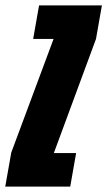

<svg xmlns="http://www.w3.org/2000/svg" viewBox="-64 -695 400 715"><path d="M-44.5 0 -22 -127 135.5 -550H59.5L81.5 -675H315.5L293.5 -550L136.5 -125H219.5L197.5 0Z"/></svg>

Font: Anybody UltraCondensed Black
Style: Italic
Weight: 900
Width: 1
Italic angle: -10°
Designer: Tyler Finck
Foundry: Etcetera Type Company
Version: Version 1.010; ttfautohint (v1.8.3) -l 8 -r 50 -G 200 -x 14 